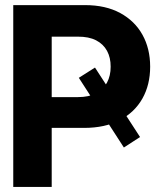

<svg xmlns="http://www.w3.org/2000/svg" viewBox="-20 -739 655 759"><path d="M355.5 -471.9 533.6 -197.3 469.7 -155.9 291.6 -431.4ZM32.4 0V-718.8H316Q397.6 -718.8 455.2 -687.5Q512.8 -656.2 543.2 -601.5Q573.6 -546.8 573.6 -475.4Q573.6 -403.7 542.8 -349.2Q511.9 -294.6 453.5 -264Q395.1 -233.4 312.3 -233.4H131.4V-355.1H287.7Q331.4 -355.1 360 -370.3Q388.6 -385.5 403.1 -412.6Q417.6 -439.7 417.4 -475.4Q417.6 -511.2 403.1 -538Q388.6 -564.7 359.9 -579.6Q331.2 -594.4 287.3 -594.1H184.4V0Z"/></svg>

Font: Inter Display V
Style: Regular
Weight: 400
Designer: Rasmus Andersson
Foundry: rsms
Version: Version 3.015;git-src